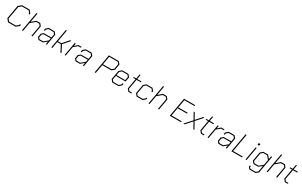

<svg xmlns="http://www.w3.org/2000/svg" viewBox="449 -3325 9687 6153"><g transform="rotate(30 5292.5 -249.0)"><path d="M55 -105 143 -605 255 -700H537L620 -600L613 -562H574L580 -593L520 -664H270L179 -586L95 -114L160 -36H410L494 -107L500 -138H539L530 -91L423 0H141Z M781 -714H819L759 -375L903 -498H1045L1115 -412L1043 0H1005L1076 -403L1027 -462H914L750 -323L693 0H655Z M1207 -74 1230 -209 1310 -275H1588L1610 -403L1560 -463H1378L1306 -403L1298 -353H1260L1271 -420L1363 -498H1579L1650 -413L1577 0H1539L1558 -106L1431 0H1267ZM1423 -35 1566 -154 1582 -240H1322L1266 -194L1246 -83L1285 -35Z M1868 -714H1906L1829 -276H1958L2150 -498H2198L1989 -258L2120 0H2079L1956 -241H1822L1780 0H1742Z M2323 -498H2361L2344 -400L2459 -498H2576L2570 -463H2470L2334 -349L2273 0H2235Z M2577 -74 2600 -209 2680 -275H2958L2980 -403L2930 -463H2748L2676 -403L2668 -353H2630L2641 -420L2733 -498H2949L3020 -413L2947 0H2909L2928 -106L2801 0H2637ZM2793 -35 2936 -154 2952 -240H2692L2636 -194L2616 -83L2655 -35Z M3469 -700H3837L3908 -614L3871 -400L3779 -322H3442L3385 0H3346ZM3766 -358 3836 -417 3868 -605 3819 -664H3502L3448 -358Z M3925 -87 3984 -419 4076 -498H4310L4382 -412L4351 -240H3990L3964 -96L4015 -35H4214L4286 -95L4295 -144H4333L4321 -80L4228 0H3997ZM4319 -274 4342 -403 4292 -463H4089L4019 -403L3996 -274Z M4524 -86 4590 -464H4501L4507 -498H4598L4627 -660H4663L4634 -498H4790L4784 -463H4628L4563 -95L4612 -35H4708L4702 0H4594Z M4827 -85 4886 -420 4977 -498H5200L5271 -412L5265 -375H5227L5232 -404L5183 -463H4990L4921 -404L4866 -94L4915 -35H5108L5177 -94L5183 -123H5221L5212 -77L5122 0H4897Z M5465 -714H5503L5443 -375L5587 -498H5729L5799 -412L5727 0H5689L5760 -403L5711 -462H5598L5434 -323L5377 0H5339Z M6249 -700H6663L6657 -664H6282L6230 -369H6576L6570 -333H6224L6171 -36H6546L6540 0H6126Z M6998 0 6877 -223 6677 0H6630L6858 -253L6723 -498H6764L6882 -282L7075 -498H7122L6901 -251L7039 0Z M7209 -86 7275 -464H7186L7192 -498H7283L7312 -660H7348L7319 -498H7475L7469 -463H7313L7248 -95L7297 -35H7393L7387 0H7279Z M7610 -498H7648L7631 -400L7746 -498H7863L7857 -463H7757L7621 -349L7560 0H7522Z M7864 -74 7887 -209 7967 -275H8245L8267 -403L8217 -463H8035L7963 -403L7955 -353H7917L7928 -420L8020 -498H8236L8307 -413L8234 0H8196L8215 -106L8088 0H7924ZM8080 -35 8223 -154 8239 -240H7979L7923 -194L7903 -83L7942 -35Z M8528 -700H8567L8450 -36H8805L8799 0H8405Z M9023 -618 9029 -650 9052 -670H9080L9097 -650L9091 -617L9068 -598H9039ZM9017 -498H9055L8967 0H8929Z M9627 -498 9515 140 9426 216H9194L9137 146L9145 97H9183L9176 137L9212 181H9411L9480 122L9519 -97L9395 0H9223L9152 -86L9211 -420L9302 -498H9479L9569 -385L9589 -498ZM9561 -340 9462 -463H9315L9246 -404L9191 -94L9240 -35H9387L9527 -145Z M9836 -714H9874L9814 -375L9958 -498H10100L10170 -412L10098 0H10060L10131 -403L10082 -462H9969L9805 -323L9748 0H9710Z M10313 -86 10379 -464H10290L10296 -498H10387L10416 -660H10452L10423 -498H10579L10573 -463H10417L10352 -95L10401 -35H10497L10491 0H10383Z"/></g></svg>

Font: Chakra Petch ExtraLight
Style: Italic
Weight: 275
Italic angle: -10°
Designer: Katatrad Aksorn Co.,Ltd.
Foundry: Cadson Demak Co.,Ltd.
Version: Version 1.000; ttfautohint (v1.6)